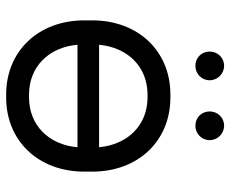

<svg xmlns="http://www.w3.org/2000/svg" viewBox="-82 -658 746 622"><g transform="rotate(90 291.0 -347.0)"><path d="M387 -607C413 -607 434 -627 434 -653C434 -679 413 -700 387 -700C361 -700 341 -679 341 -653C341 -627 361 -607 387 -607ZM193 -607C219 -607 240 -627 240 -653C240 -679 219 -700 193 -700C167 -700 147 -679 147 -653C147 -627 167 -607 193 -607ZM286 6H296C437 6 536 -99 536 -247V-273C536 -421 437 -526 296 -526H286C145 -526 46 -421 46 -273V-247C46 -99 145 6 286 6ZM125 -295C134 -389 197 -452 287 -452H295C385 -452 448 -389 457 -295ZM287 -68C196 -68 133 -132 125 -225H457C449 -132 386 -68 295 -68Z"/></g></svg>

Font: Fixel Text Regular
Style: Regular
Weight: 400
Width: 4
Designer: AlfaBravo + MacPaw
Foundry: Kyrylo Tkachov, Marchela Mozhyna, Serhii Makarenko, Maria Weinstein, Zakhar Kryvoshyya
Version: Version 1.211